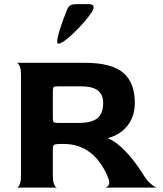

<svg xmlns="http://www.w3.org/2000/svg" viewBox="-20 -902 785 923"><path d="M505 -25Q505 -34 497 -55Q429 -210 286 -210H275Q254 -210 246 -208Q238 -206 236 -200.5Q234 -195 234 -180V-60Q234 -34 238.5 -20.5Q243 -7 249 -2.5Q255 2 255 0H61Q61 2 66.5 -2.5Q72 -7 76.5 -20.5Q81 -34 81 -60V-540Q81 -566 76.5 -579Q72 -592 66 -597Q60 -602 60 -600H388Q516 -600 572 -552.5Q628 -505 628 -408Q628 -342 593 -298Q558 -254 501 -239V-236Q539 -221 583 -175Q627 -129 664 -70Q682 -40 698 -24.5Q714 -9 724.5 -4Q735 1 735 0H483Q485 0 490 -1.5Q495 -3 500 -8.5Q505 -14 505 -25ZM234 -338Q234 -323 236 -318Q238 -313 245 -312Q252 -311 275 -311H357Q420 -311 448 -333.5Q476 -356 476 -408Q476 -446 451 -466.5Q426 -487 367 -487H275Q252 -487 245 -486Q238 -485 236 -480Q234 -475 234 -461ZM430 -867Q430 -857 420 -842Q389 -796 335 -744Q281 -692 260 -692Q255 -692 255 -702Q255 -721 270 -767Q285 -813 301 -852Q308 -870 317.5 -876Q327 -882 347 -882H408Q430 -882 430 -867Z"/></svg>

Font: Red Rose Bold
Style: Regular
Weight: 700
Designer: jaikishan Patel
Version: Version 1.000